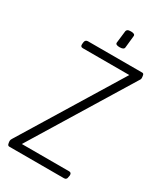

<svg xmlns="http://www.w3.org/2000/svg" viewBox="-212 -945 881 1029"><g transform="rotate(30 228.5 -430.5)"><path d="M26 0Q17 0 14.5 -10Q12 -20 12 -28Q12 -35 18 -44L391 -654H103Q87 -654 89 -672L90 -682Q92 -700 109 -700H445Q453 -700 455 -690.5Q457 -681 457 -673Q457 -668 455 -664Q453 -660 450 -656L77 -46H370Q385 -46 384 -28L382 -18Q381 0 364 0ZM271 -757Q245 -757 246 -771L255 -847Q256 -853 262 -857Q268 -861 282 -861Q308 -861 307 -847L299 -771Q297 -757 271 -757Z"/></g></svg>

Font: Asap Condensed Condensed ExtraLight
Style: Italic
Weight: 200
Width: 3
Italic angle: -6°
Designer: Pablo Cosgaya
Foundry: Omnibus-Type
Version: Version 3.001; ttfautohint (v1.8.4.7-5d5b)